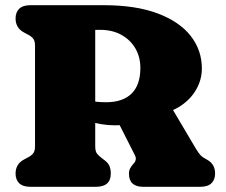

<svg xmlns="http://www.w3.org/2000/svg" viewBox="-20 -720 872 740"><path d="M758 -456Q758 -414 737.2 -376.8Q716.5 -339.5 679 -313.8Q641.5 -288 591.5 -279.5Q559 -274 533.8 -263.8Q508.5 -253.5 483 -245.2Q457.5 -237 423.5 -237Q396.5 -237 371.5 -241.2Q346.5 -245.5 325.2 -252.2Q304 -259 289 -266L287 -350Q303.5 -340 319.2 -334.8Q335 -329.5 352.2 -327.8Q369.5 -326 389 -326Q453 -326 487 -359.2Q521 -392.5 521 -458Q521 -500.5 501.5 -533.8Q482 -567 447.2 -586Q412.5 -605 366 -605H347V-157Q347 -135.5 354.5 -127Q362 -118.5 373 -110L383 -102.5Q397 -92 402 -79.8Q407 -67.5 407 -51Q407 0 349.5 0H97.5Q68 0 54 -13.8Q40 -27.5 40 -51Q40 -88 73 -105.5L89 -114Q100.5 -120 107.8 -128.8Q115 -137.5 115 -157V-543Q115 -562.5 107.8 -571.2Q100.5 -580 89 -586L73 -594.5Q40 -612 40 -649Q40 -672.5 54 -686.2Q68 -700 97.5 -700H379.5Q503.5 -700 587.8 -668.2Q672 -636.5 715 -581.5Q758 -526.5 758 -456ZM420.5 -278.5 641.5 -305 735.5 -146Q745.5 -129.5 753.5 -121.2Q761.5 -113 779 -104Q793.5 -96 801.2 -83Q809 -70 809 -51Q809 -27.5 795 -13.8Q781 0 751.5 0H532Q477 0 477 -51Q477 -62 481.5 -70.8Q486 -79.5 494 -88.5L498 -93Q502 -97.5 503.2 -105.2Q504.5 -113 499.5 -122.5Z"/></svg>

Font: Fraunces SuperSoft
Style: Regular
Weight: 900
Version: Version 1.000;[b76b70a41]